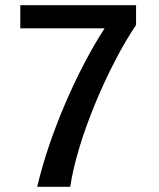

<svg xmlns="http://www.w3.org/2000/svg" viewBox="-20 -714 613 738"><path d="M503 -694V-618C398 -463 277 -183 250 4H123C171 -202 278 -445 382 -605H58V-694Z"/></svg>

Font: Repo Medium
Style: Regular
Weight: 500
Designer: Stefan Peev
Foundry: Context Ltd
Version: Version 1.502